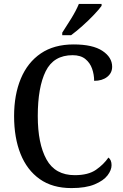

<svg xmlns="http://www.w3.org/2000/svg" viewBox="-20 -951 626 981"><path d="M345 10Q248 10 183 -36Q118 -82 85 -164.5Q52 -247 52 -358Q52 -467 86.5 -549.5Q121 -632 188.5 -678Q256 -724 356 -724Q454 -724 503.5 -691Q553 -658 553 -610Q553 -578 527.5 -558Q502 -538 461 -538Q461 -570 450.5 -600Q440 -630 416 -649.5Q392 -669 351 -669Q254 -669 213.5 -587Q173 -505 173 -358Q173 -217 217.5 -136.5Q262 -56 362 -56Q431 -56 470.5 -83.5Q510 -111 534 -146Q550 -134 550 -107Q550 -82 529.5 -55Q509 -28 463.5 -9Q418 10 345 10ZM298 -784Q319 -816 344 -856.5Q369 -897 383 -931H499V-921Q487 -904 460 -875.5Q433 -847 401 -818.5Q369 -790 343 -771H298Z"/></svg>

Font: Noto Serif Khmer SemiCondensed Medium
Style: Regular
Weight: 500
Width: 4
Designer: Danh Hong and the Monotype Design Team
Foundry: Monotype Imaging Inc.
Version: Version 2.004; ttfautohint (v1.8.4.7-5d5b)